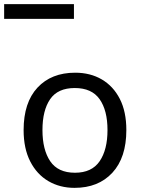

<svg xmlns="http://www.w3.org/2000/svg" viewBox="-59 -897 684 927"><path d="M551 -269Q551 -136 483.5 -63Q416 10 301 10Q230 10 174.5 -22.5Q119 -55 87 -117.5Q55 -180 55 -269Q55 -402 122 -474Q189 -546 304 -546Q377 -546 432.5 -513.5Q488 -481 519.5 -419.5Q551 -358 551 -269ZM146 -269Q146 -174 183.5 -118.5Q221 -63 303 -63Q384 -63 422 -118.5Q460 -174 460 -269Q460 -364 422 -418Q384 -472 302 -472Q220 -472 183 -418Q146 -364 146 -269ZM-39 -806V-877H298V-806Z"/></svg>

Font: Noto Sans Tifinagh Adrar
Style: Regular
Weight: 400
Designer: JamraPatel
Foundry: JamraPatel LLC
Version: Version 2.006; ttfautohint (v1.8.4.7-5d5b)